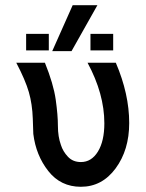

<svg xmlns="http://www.w3.org/2000/svg" viewBox="-20 -715 565 743"><path d="M43 -472.2H153.8Q187 -390.1 195.6 -329.6Q204.1 -269 204.1 -227.5Q204.1 -186 215.8 -153.8Q223.6 -128.9 242.9 -108.4Q262.2 -87.9 293 -87.9Q334 -87.9 358.9 -128.4Q383.8 -168.9 383.8 -237.8Q383.8 -351.6 318.8 -472.2H428.2Q480 -351.1 480 -238.8Q480 -134.8 427.5 -63.5Q375 7.8 293 7.8Q214.8 7.8 167 -53Q119.1 -113.8 108.9 -196.8Q108.9 -198.7 106.9 -255.4Q105 -312 91.6 -358.6Q78.1 -405.3 43 -472.2ZM81.1 -520V-584H168.9V-520ZM182.1 -517.1 261.2 -694.8H356.9L256.8 -517.1ZM330.1 -520V-584H418V-520Z"/></svg>

Font: CMU Bright
Style: SemiBold
Weight: 600
Version: Version 0.7.0